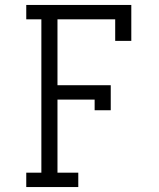

<svg xmlns="http://www.w3.org/2000/svg" viewBox="-20 -755 640 775"><path d="M86 0V-58H147V-677H86V-735H510V-590H445V-677H212V-411H427V-310H362V-353H212V-58H296V0Z"/></svg>

Font: Iosevka Etoile Light
Style: Regular
Weight: 300
Designer: Belleve Invis
Foundry: Belleve Invis
Version: Version 25.0.1; ttfautohint (v1.8.4)